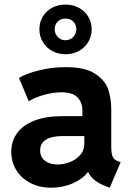

<svg xmlns="http://www.w3.org/2000/svg" viewBox="-20 -830 586 857"><path d="M30.3 -152.3Q30.3 -199.7 56.2 -235.6Q82 -271.5 133.3 -291.5Q184.6 -311.5 257.8 -311.5H347.7V-336.9Q347.7 -373.5 325.4 -395.8Q303.2 -418 254.9 -418Q217.8 -418 176.3 -406.5Q134.8 -395 108.4 -377.9L64.5 -482.4Q97.7 -502 154.8 -516.1Q211.9 -530.3 273.4 -530.3Q361.3 -530.3 406.2 -499.8Q451.2 -469.2 463.9 -428.5Q476.6 -387.7 476.6 -338.9V-175.8Q476.6 -145 482.9 -130.6Q489.3 -116.2 506.8 -110.4L518.6 -106.4L469.7 7.8L454.1 2Q390.6 -22 373.5 -62.5H372.6Q350.6 -32.2 305.9 -12.2Q261.2 7.8 208 7.8Q156.2 7.8 115.7 -13.2Q75.2 -34.2 52.7 -70.8Q30.3 -107.4 30.3 -152.3ZM238.3 -95.7Q262.2 -95.7 289.8 -105.7Q317.4 -115.7 336.9 -137Q356.4 -158.2 356.4 -189.5V-222.7H258.8Q210.9 -222.7 185.1 -206.5Q159.2 -190.4 159.2 -158.2Q159.2 -128.9 180.9 -112.3Q202.6 -95.7 238.3 -95.7ZM155.8 -699.2Q155.8 -730.5 170.9 -755.9Q186 -781.2 212.6 -795.4Q239.3 -809.6 272 -809.6Q305.2 -809.6 331.8 -795.4Q358.4 -781.2 373.8 -755.9Q389.2 -730.5 389.2 -699.2Q389.2 -668.5 374 -642.8Q358.9 -617.2 332 -602.5Q305.2 -587.9 272 -587.9Q239.7 -587.9 212.9 -602.5Q186 -617.2 170.9 -642.8Q155.8 -668.5 155.8 -699.2ZM320.8 -699.2Q320.3 -720.2 306.9 -733.9Q293.5 -747.6 272 -747.1Q252 -747.6 238 -733.9Q224.1 -720.2 224.1 -699.2Q224.1 -679.2 238 -664.8Q252 -650.4 271 -650.4Q292.5 -650.4 306.2 -664.3Q319.8 -678.2 320.8 -699.2Z"/></svg>

Font: Reddit Sans Vanilla
Style: Bold
Weight: 700
Designer: Stephen Hutchings
Foundry: Reddit
Version: Version 1.013